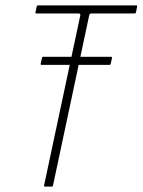

<svg xmlns="http://www.w3.org/2000/svg" viewBox="-20 -693 530 713"><path d="M148 0Q145 0 144 -1.5Q143 -3 144 -6L278 -635Q279 -639 277.5 -641Q276 -643 272 -643H116Q113 -643 112 -644Q111 -645 112 -648L116 -668Q117 -671 118 -672Q119 -673 122 -673H485Q488 -673 489 -672Q490 -671 489 -668L485 -647Q484 -645 483 -644Q482 -643 479 -643H320Q316 -643 314 -641.5Q312 -640 311 -635L177 -5Q176 0 172 0ZM134 -452Q132 -452 131.5 -453.5Q131 -455 131 -456L136 -478Q136 -480 137 -481Q138 -482 140 -482H393Q395 -482 395.5 -481Q396 -480 396 -478L391 -456Q391 -455 390 -453.5Q389 -452 387 -452Z"/></svg>

Font: Glory Thin
Style: Italic
Weight: 100
Italic angle: -12°
Designer: Robert Leuschke
Foundry: Robert Leuschke
Version: Version 1.011